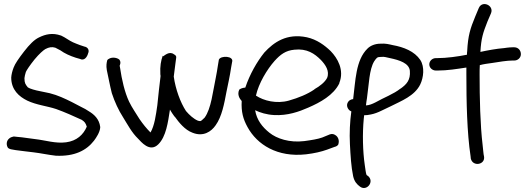

<svg xmlns="http://www.w3.org/2000/svg" viewBox="-20 -741 2634 958"><path d="M480 -108C475 -147 450 -170 423 -186C413 -193 399 -201 384 -208C370 -215 356 -223 338 -232C304 -249 268 -266 228 -276L180 -286C158 -290 129 -298 119 -305C107 -320 102 -326 102 -351C103 -359 105 -370 109 -382C113 -391 128 -414 152 -444C176 -473 196 -490 206 -496C225 -506 239 -508 256 -503L281 -490C303 -474 330 -462 358 -453L379 -447C400 -436 415 -456 420 -476C425 -486 423 -505 400 -509L379 -516C367 -521 354 -525 344 -530C324 -539 308 -553 284 -564H283C243 -578 208 -571 174 -554C151 -543 127 -519 100 -484C73 -449 55 -423 48 -404C41 -386 37 -369 36 -354C36 -293 75 -259 116 -239C162 -217 215 -212 260 -197C302 -182 349 -161 388 -143C403 -133 407 -127 413 -109C396 -69 363 -38 310 -31C257 -24 208 -41 155 -47C126 -50 96 -56 67 -58L49 -60C47 -60 32 -56 27 -51C10 -38 11 -16 20 -3C25 1 32 4 41 5L58 8C85 11 116 16 147 19C182 23 222 32 259 36H260C352 40 411 10 449 -39C461 -55 478 -81 480 -104Z M977 -137C976 -137 973 -137 967 -139C946 -148 925 -167 908 -187C880 -230 856 -295 847 -359C850 -382 853 -404 855 -422C857 -438 858 -448 859 -452C861 -459 857 -466 848 -470C825 -488 800 -463 794 -460L792 -463C783 -439 778 -409 780 -374V-370C781 -367 781 -364 781 -360C778 -338 776 -314 773 -292L765 -216C758 -167 751 -114 731 -80C711 -100 694 -121 676 -147C659 -175 639 -203 624 -234C602 -281 588 -342 579 -403C578 -408 577 -411 577 -413C578 -416 586 -431 575 -444C564 -453 542 -457 526 -449C521 -447 516 -443 515 -440C512 -428 509 -414 513 -391C521 -355 528 -315 538 -276C552 -233 572 -190 594 -156C617 -119 637 -80 669 -49C683 -35 727 22 770 -21C809 -60 818 -130 828 -194C834 -183 843 -170 851 -159H852C872 -131 902 -93 940 -79C994 -57 1034 -84 1056 -116C1087 -159 1099 -224 1110 -283C1118 -323 1127 -361 1133 -403L1138 -431C1149 -463 1080 -465 1072 -443L1067 -413C1064 -394 1061 -374 1057 -355C1042 -285 1034 -199 1001 -154C990 -143 983 -137 980 -137Z M1673 -327C1699 -392 1664 -451 1630 -486C1600 -515 1561 -544 1511 -555C1410 -576 1346 -530 1299 -479C1262 -433 1226 -370 1204 -304C1188 -303 1178 -297 1174 -294C1162 -269 1176 -248 1186 -237C1183 -183 1193 -147 1215 -107C1263 -19 1364 45 1507 29C1549 24 1583 16 1611 6L1649 -8C1659 -10 1664 -15 1667 -18C1676 -40 1666 -60 1653 -67C1646 -72 1637 -74 1628 -71H1627L1588 -55C1566 -47 1535 -42 1498 -37C1425 -28 1361 -49 1324 -79C1289 -107 1261 -142 1253 -191C1278 -179 1310 -169 1347 -167C1414 -163 1473 -184 1518 -204C1578 -230 1644 -266 1673 -325ZM1257 -264C1271 -326 1312 -394 1350 -437C1379 -469 1405 -489 1449 -493C1512 -500 1550 -473 1581 -442C1604 -418 1626 -386 1612 -352C1601 -331 1576 -311 1549 -296V-295C1514 -271 1470 -253 1421 -239C1360 -222 1296 -238 1257 -264Z M1728 -188 1733 -185C1726 -135 1723 -77 1726 -21C1729 36 1732 90 1742 138C1748 165 1761 179 1776 190C1810 216 1851 164 1815 136H1814L1809 132C1805 123 1803 100 1800 82C1790 14 1788 -75 1795 -148L1797 -166C1807 -166 1818 -167 1831 -170C1847 -173 1866 -180 1884 -189C1898 -196 1914 -203 1930 -211C1981 -237 2049 -262 2077 -320C2093 -353 2100 -407 2077 -442C2048 -485 1995 -506 1939 -516C1921 -520 1904 -525 1878 -523C1853 -523 1829 -514 1814 -499C1754 -441 1754 -336 1742 -246H1738C1730 -244 1722 -240 1718 -234C1705 -217 1714 -197 1727 -188ZM1882 -457C1898 -459 1906 -455 1926 -451C1973 -441 2021 -426 2025 -388C2029 -341 2008 -320 1979 -299H1978C1945 -272 1895 -254 1853 -230C1837 -222 1823 -216 1806 -215C1807 -226 1809 -239 1811 -251C1821 -320 1822 -394 1847 -435C1859 -452 1861 -457 1880 -457Z M2162 -451H2155C2136 -451 2122 -436 2122 -420C2122 -402 2138 -389 2155 -389H2163C2213 -389 2260 -397 2307 -404V-371C2307 -234 2310 -80 2328 39L2329 49V50C2339 93 2403 81 2395 39L2393 29C2392 25 2391 7 2388 -18C2376 -118 2373 -254 2373 -369C2373 -385 2373 -400 2374 -416C2392 -421 2414 -424 2437 -427C2467 -432 2511 -439 2537 -439H2546C2563 -439 2579 -452 2579 -471C2579 -489 2566 -505 2546 -505H2537C2520 -505 2495 -501 2495 -501C2457 -498 2414 -490 2377 -482C2381 -551 2390 -577 2412 -633L2430 -675C2446 -714 2386 -741 2369 -701L2351 -658C2327 -600 2315 -564 2311 -485C2310 -480 2310 -474 2310 -468C2266 -459 2207 -451 2162 -451Z"/></svg>

Font: Stray Cat
Style: ExBd
Weight: 800
Version: Version 1.0